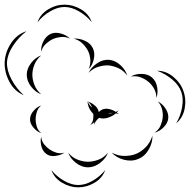

<svg xmlns="http://www.w3.org/2000/svg" viewBox="-117 -671 816 825"><path d="M44 -575Q56 -610 89.5 -630.5Q123 -651 160 -651Q197 -651 231 -631Q265 -611 277 -576Q254 -604 222 -622.5Q190 -641 160 -641Q131 -641 99 -622.5Q67 -604 44 -575ZM-15 -262Q-55 -279 -76.5 -319.5Q-98 -360 -97 -403Q-95 -447 -69.5 -485.5Q-44 -524 -3 -537Q-37 -511 -61 -474.5Q-85 -438 -87 -403Q-88 -368 -67.5 -329.5Q-47 -291 -15 -262ZM60 -449Q58 -471 69.5 -493.5Q81 -516 100 -525Q120 -534 144.5 -527Q169 -520 184 -505Q165 -514 145.5 -512Q126 -510 110 -503Q95 -496 80.5 -483Q66 -470 60 -449ZM200 -505Q223 -507 247.5 -496Q272 -485 282 -464Q292 -443 286 -416.5Q280 -390 264 -374Q273 -395 271 -416Q269 -437 261 -453Q252 -470 237 -484.5Q222 -499 200 -505ZM60 -266Q35 -275 16.5 -299Q-2 -323 -2 -350Q-2 -376 16.5 -400Q35 -424 60 -433Q40 -416 31 -393.5Q22 -371 22 -350Q22 -329 31 -306Q40 -283 60 -266ZM264 -358Q275 -382 300 -399Q325 -416 351 -414Q377 -412 399.5 -392Q422 -372 430 -346Q414 -368 392 -378Q370 -388 349 -390Q329 -391 305.5 -384Q282 -377 264 -358ZM558 -367Q596 -367 627.5 -341Q659 -315 671 -280Q684 -244 676.5 -204.5Q669 -165 640 -141Q659 -173 665.5 -210.5Q672 -248 662 -276Q652 -305 623 -329.5Q594 -354 558 -367ZM445 -342Q465 -354 491.5 -353.5Q518 -353 535 -339Q553 -324 558 -298Q563 -272 555 -250Q555 -273 544.5 -291Q534 -309 520 -320Q506 -332 486.5 -339Q467 -346 445 -342ZM561 -235Q580 -226 594 -205Q608 -184 606 -163Q604 -142 586 -124Q568 -106 547 -101Q565 -113 572.5 -130.5Q580 -148 582 -165Q584 -182 579.5 -201Q575 -220 561 -235ZM287 -134Q287 -140 288 -146Q280 -138 271 -134Q281 -145 283 -157.5Q285 -170 284 -181Q261 -205 259 -235Q266 -220 279 -208Q276 -216 271.5 -223Q267 -230 259 -235Q274 -231 289 -219Q304 -207 307 -191L308 -190Q315 -197 322 -200Q335 -206 351.5 -202.5Q368 -199 381 -190Q387 -193 393 -197Q389 -192 385 -188Q390 -184 394 -180Q388 -183 381 -184Q367 -172 347.5 -165.5Q328 -159 311 -164L309 -165Q302 -159 296 -151.5Q290 -144 287 -134ZM60 -99Q42 -105 27 -122.5Q12 -140 12 -158Q12 -177 27 -194.5Q42 -212 60 -218Q46 -206 41 -189.5Q36 -173 36 -158Q36 -143 41 -127Q46 -111 60 -99ZM346 -183Q358 -183 369 -186Q358 -187 346 -183ZM538 -88Q539 -58 522 -28.5Q505 1 477 12Q449 24 416 15.5Q383 7 363 -15Q390 -1 418 -1Q446 -1 468 -10Q490 -19 509.5 -39Q529 -59 538 -88ZM160 -15Q144 -4 121 -1Q98 2 83 -9Q67 -20 61 -42Q55 -64 60 -83Q62 -64 73 -50.5Q84 -37 96 -29Q109 -20 125 -15Q141 -10 160 -15ZM347 -15Q338 10 313 29Q288 48 261 48Q234 48 209.5 29Q185 10 176 -15Q193 6 216.5 15Q240 24 261 24Q283 24 306.5 15Q330 6 347 -15ZM335 60Q323 94 289.5 114Q256 134 219 134Q183 134 149.5 114Q116 94 104 60Q127 88 158.5 106Q190 124 219 124Q249 124 280.5 106Q312 88 335 60Z"/></svg>

Font: Rubik Puddles
Style: Regular
Weight: 400
Designer: Hubert and Fischer, NaN
Foundry: Hubert and Fischer, NaN
Version: Version 2.200